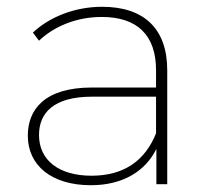

<svg xmlns="http://www.w3.org/2000/svg" viewBox="-20 -543 618 566"><path d="M281 -523C202 -523 127 -494 77 -447L95 -423C139 -465 205 -493 280 -493C385 -493 440 -439 440 -336V-285H251C110 -285 62 -219 62 -143C62 -56 131 3 248 3C343 3 409 -39 441 -104V0H473V-336C473 -458 405 -523 281 -523ZM250 -25C153 -25 95 -71 95 -145C95 -210 138 -258 251 -258H440V-150C408 -70 346 -25 250 -25Z"/></svg>

Font: Talent ExtraLight
Style: Regular
Weight: 200
Designer: Mike Powis
Version: Version 1.001;hotconv 1.0.109;makeotfexe 2.5.65596